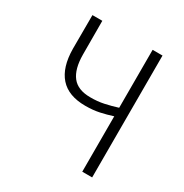

<svg xmlns="http://www.w3.org/2000/svg" viewBox="-165 -841 930 970"><g transform="rotate(30 300.0 -355.5)"><path d="M505.9 -710.9V0H448.2V-323.2Q412.1 -311.5 375.7 -303.7Q339.4 -295.9 294.4 -295.9Q195.8 -295.9 146.7 -351.3Q97.7 -406.7 96.7 -514.2L97.2 -710.9H154.8L155.3 -514.2Q155.8 -430.2 189 -387.9Q222.2 -345.7 294.9 -345.7Q336.4 -345.2 373.8 -353.3Q411.1 -361.3 448.2 -373V-710.9Z"/></g></svg>

Font: Roboto Mono Light
Style: Regular
Weight: 300
Designer: Google
Version: Version 2.000985; 2015; ttfautohint (v1.3)